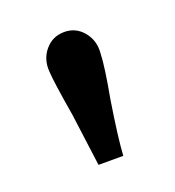

<svg xmlns="http://www.w3.org/2000/svg" viewBox="-64 -813 331 364"><g transform="rotate(-20 101.5 -630.5)"><path d="M63 -607Q51 -678 50 -699Q48 -724 63 -742Q78 -760 102 -760Q125 -760 140 -742Q155 -724 153 -699Q152 -671 141 -612Q129 -537 127 -501H77Q76 -509 63 -607Z"/></g></svg>

Font: TMT Limkin
Style: Regular
Weight: 400
Designer: Gabriel Drozdov
Version: Version 1.000;Glyphs 3.1.2 (3151)